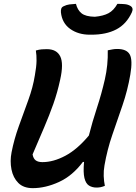

<svg xmlns="http://www.w3.org/2000/svg" viewBox="-20 -963 708 996"><path d="M150 13Q102 13 75 -14Q48 -41 39.5 -84Q31 -127 40 -173Q53 -240 77.5 -308Q102 -376 126.5 -443Q151 -510 161 -573Q169 -617 169.5 -647Q170 -677 166 -701Q183 -706 196.5 -707Q210 -708 223 -708Q274 -708 292.5 -670.5Q311 -633 292 -549Q278 -484 257 -424.5Q236 -365 209 -302Q182 -239 149 -162Q153 -140 165.5 -131Q178 -122 200 -122Q257 -122 319 -155Q381 -188 441 -260Q459 -331 483 -404Q507 -477 524 -551.5Q541 -626 539 -702Q554 -705 564.5 -707Q575 -709 588 -709Q637 -709 653 -680.5Q669 -652 656 -576Q642 -494 615.5 -417Q589 -340 562.5 -263Q536 -186 522 -105Q517 -77 518 -49.5Q519 -22 524 1Q512 6 502 8Q492 10 481 10Q458 10 441.5 -0.5Q425 -11 418 -39.5Q411 -68 416 -123H410Q356 -51 286 -19Q216 13 150 13ZM589 -943Q610 -943 627 -941.5Q644 -940 657 -932Q674 -921 664 -899Q636 -838 583.5 -810.5Q531 -783 454 -783H446Q386 -783 344 -813Q302 -843 296 -899Q295 -910 298 -918.5Q301 -927 311 -931Q325 -938 340 -940Q355 -942 374 -943Q382 -911 403 -894Q424 -877 472 -876Q516 -880 543 -894.5Q570 -909 589 -943Z"/></svg>

Font: Recursive Sn Csl St SmB
Style: Italic
Weight: 600
Italic angle: -15°
Version: Version 1.079;hotconv 1.0.112;makeotfexe 2.5.65598; ttfautoh